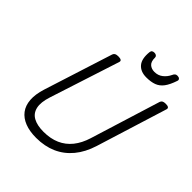

<svg xmlns="http://www.w3.org/2000/svg" viewBox="-328 -1481 1714 1714"><g transform="rotate(45 529.5 -623.5)"><path d="M415 19Q332 19 272 -4.5Q212 -28 178 -73Q144 -118 139 -184Q134 -250 161 -336L369 -988Q374 -1002 385.5 -1008.5Q397 -1015 421 -1015Q444 -1015 455 -1008Q466 -1001 461 -985L247 -324Q218 -235 231 -177.5Q244 -120 293.5 -93Q343 -66 423 -66Q511 -66 577.5 -95.5Q644 -125 690 -182.5Q736 -240 762 -324L968 -988Q973 -1002 984.5 -1008.5Q996 -1015 1019 -1015Q1067 -1015 1058 -985L849 -313Q815 -204 753.5 -130Q692 -56 607 -18.5Q522 19 415 19ZM729 -1058Q656 -1058 618 -1102.5Q580 -1147 590 -1239Q592 -1254 601 -1260Q610 -1266 625 -1266Q640 -1266 649.5 -1258.5Q659 -1251 659 -1239Q658 -1188 682.5 -1166Q707 -1144 745 -1144Q791 -1144 824.5 -1170.5Q858 -1197 876 -1236Q884 -1254 893 -1260Q902 -1266 916 -1266Q933 -1266 942.5 -1257Q952 -1248 947 -1233Q924 -1164 895.5 -1126Q867 -1088 826.5 -1073Q786 -1058 729 -1058Z"/></g></svg>

Font: Playwrite US Trad
Style: Regular
Weight: 400
Designer: Veronika Burian, José Scaglione
Foundry: TypeTogether
Version: Version 1.002